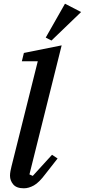

<svg xmlns="http://www.w3.org/2000/svg" viewBox="-20 -1005 458 1037"><path d="M109 12Q69 12 51.5 -9Q34 -30 34 -56Q34 -67 36.5 -81Q39 -95 42 -106L184 -674H98L109 -719L313 -760L139 -63L157 -55L261 -169L291 -149L226 -66Q191 -19 163 -3.5Q135 12 109 12ZM227 -802 331 -985 418 -940 258 -786Z"/></svg>

Font: IBM Plex Serif Medium
Style: Italic
Weight: 500
Italic angle: -14°
Designer: Mike Abbink, Paul van der Laan, Pieter van Rosmalen
Foundry: Bold Monday
Version: Version 2.5